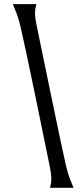

<svg xmlns="http://www.w3.org/2000/svg" viewBox="-20 -855 401 934"><path d="M300.8 -49.8C273.9 -166.5 182.6 -614.7 159.2 -726.6C147.5 -782.2 148.4 -804.2 157.2 -835H42.5C52.7 -809.1 66.4 -782.2 79.6 -726.6C106 -615.2 197.3 -167 221.2 -49.8C232.4 5.9 231.9 27.8 223.1 58.6H337.9C327.6 32.7 313.5 5.9 300.8 -49.8Z"/></svg>

Font: Amarante
Style: Regular
Weight: 400
Designer: Karolina Lach
Foundry: Sorkin Type Co.
Version: Version 1.001